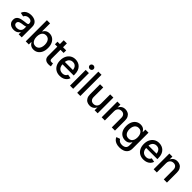

<svg xmlns="http://www.w3.org/2000/svg" viewBox="443 -2601 4665 4665"><g transform="rotate(45 2775.5 -268.5)"><path d="M222.7 11.2Q170.9 11.2 129.4 -7.6Q87.9 -26.4 63.5 -63Q39.1 -99.6 39.1 -152.8Q39.1 -198.7 56.9 -228.3Q74.7 -257.8 104.7 -275.1Q134.8 -292.5 171.9 -301.3Q209 -310.1 248 -314.9Q296.4 -320.3 326.2 -324.2Q356 -328.1 369.9 -336.4Q383.8 -344.7 383.8 -363.8V-366.7Q383.8 -396 372.1 -416.5Q360.4 -437 337.2 -448.2Q314 -459.5 280.3 -459.5Q245.6 -459.5 220.5 -448.5Q195.3 -437.5 179.7 -420.4Q164.1 -403.3 157.2 -383.8L54.2 -404.8Q69.8 -453.6 102.8 -485.1Q135.7 -516.6 181.4 -532Q227.1 -547.4 279.3 -547.4Q315.4 -547.4 353 -538.6Q390.6 -529.8 422.1 -508.8Q453.6 -487.8 472.9 -451.7Q492.2 -415.5 492.2 -360.8V0H386.7V-74.2H381.8Q371.1 -53.2 350.6 -33.4Q330.1 -13.7 298.3 -1.2Q266.6 11.2 222.7 11.2ZM247.1 -75.2Q290.5 -75.2 321.3 -92Q352.1 -108.9 368.2 -136.5Q384.3 -164.1 384.3 -195.8V-263.2Q378.4 -257.8 363 -253.4Q347.7 -249 327.6 -245.6Q307.6 -242.2 288.3 -239.5Q269 -236.8 254.9 -234.9Q225.1 -231 200.4 -221.7Q175.8 -212.4 161.1 -195.8Q146.5 -179.2 146.5 -151.9Q146.5 -127 159.2 -109.9Q171.9 -92.8 194.6 -84Q217.3 -75.2 247.1 -75.2Z M900.9 10.7Q855 10.7 824 -4.6Q793 -20 773.7 -42Q754.4 -64 743.2 -84H736.3V0H629.9V-727.5H738.8V-453.6H743.7Q754.9 -473.1 773.4 -494.9Q792 -516.6 823 -532Q854 -547.4 900.9 -547.4Q966.8 -547.4 1017.8 -514.2Q1068.8 -481 1098.4 -418.5Q1127.9 -356 1127.9 -269Q1127.9 -182.1 1098.9 -119.6Q1069.8 -57.1 1018.8 -23.2Q967.8 10.7 900.9 10.7ZM876.5 -82Q921.9 -82 953.1 -106.2Q984.4 -130.4 1000.7 -172.9Q1017.1 -215.3 1017.1 -269.5Q1017.1 -323.7 1001 -365.7Q984.9 -407.7 953.6 -431.4Q922.4 -455.1 876.5 -455.1Q831.5 -455.1 800 -431.9Q768.6 -408.7 752.2 -367.2Q735.8 -325.7 735.8 -269.5Q735.8 -213.9 752.4 -171.6Q769 -129.4 800.5 -105.7Q832 -82 876.5 -82Z M1479.5 -540V-451.7H1181.2V-540ZM1263.2 -671.9H1371.6V-146.5Q1371.6 -114.3 1385 -99.9Q1398.4 -85.4 1429.7 -85.4Q1439 -85.4 1452.6 -87.2Q1466.3 -88.9 1476.1 -90.3L1491.7 -2.9Q1475.1 1.5 1455.6 3.7Q1436 5.9 1417.5 5.9Q1342.8 5.9 1303 -31Q1263.2 -67.9 1263.2 -136.2Z M1804.2 11.2Q1724.6 11.2 1666.7 -23.4Q1608.9 -58.1 1577.6 -120.6Q1546.4 -183.1 1546.4 -266.6Q1546.4 -349.6 1577.4 -412.8Q1608.4 -476.1 1664.6 -512Q1720.7 -547.9 1795.9 -547.9Q1844.7 -547.9 1888.7 -531.5Q1932.6 -515.1 1966.6 -481.7Q2000.5 -448.2 2020.3 -396.7Q2040 -345.2 2040 -274.4V-237.8H1603.5V-318.4H1983.9L1933.6 -292.5Q1933.6 -341.8 1918 -379.2Q1902.3 -416.5 1871.8 -437.3Q1841.3 -458 1796.4 -458Q1752 -458 1720.2 -437Q1688.5 -416 1671.6 -380.4Q1654.8 -344.7 1654.8 -301.8V-248.5Q1654.8 -194.3 1673.3 -156Q1691.9 -117.7 1726.1 -97.9Q1760.3 -78.1 1805.7 -78.1Q1835.9 -78.1 1860.6 -86.9Q1885.3 -95.7 1902.8 -113.3Q1920.4 -130.9 1929.2 -155.8L2031.7 -136.7Q2019 -92.8 1987.8 -59.3Q1956.5 -25.9 1909.9 -7.3Q1863.3 11.2 1804.2 11.2Z M2150.9 0V-540H2259.8V0ZM2205.6 -624Q2177.7 -624 2158 -642.8Q2138.2 -661.6 2138.2 -688.5Q2138.2 -715.3 2158 -733.9Q2177.7 -752.4 2205.6 -752.4Q2233.9 -752.4 2253.7 -733.9Q2273.4 -715.3 2273.4 -688.5Q2273.4 -661.6 2253.7 -642.8Q2233.9 -624 2205.6 -624Z M2506.3 -727.5V0H2397.5V-727.5Z M2830.1 7.3Q2775.4 7.3 2733.2 -15.9Q2690.9 -39.1 2667.5 -85Q2644 -130.9 2644 -198.2V-540H2752.9V-211.9Q2752.9 -152.8 2783.4 -120.1Q2814 -87.4 2866.7 -87.4Q2902.8 -87.4 2930.9 -102.8Q2959 -118.2 2975.3 -148.4Q2991.7 -178.7 2991.7 -222.2V-540H3101.1V0H2996.6L2996.1 -132.8H3008.8Q2984.9 -60.1 2939.2 -26.4Q2893.6 7.3 2830.1 7.3Z M3347.7 -317.9V0H3238.8V-540H3343.3L3343.8 -407.2H3330.6Q3354.5 -479.5 3399.7 -513.4Q3444.8 -547.4 3509.8 -547.4Q3564.9 -547.4 3606.9 -523.9Q3648.9 -500.5 3672.4 -454.8Q3695.8 -409.2 3695.8 -341.8V0H3586.4V-328.1Q3586.4 -386.7 3556.4 -419.7Q3526.4 -452.6 3473.1 -452.6Q3437 -452.6 3408.7 -437.3Q3380.4 -421.9 3364 -391.8Q3347.7 -361.8 3347.7 -317.9Z M4062 214.8Q3998.5 214.8 3951.7 198.2Q3904.8 181.6 3874.8 152.8Q3844.7 124 3831.1 87.4L3925.3 53.7Q3934.6 70.8 3950.9 87.9Q3967.3 105 3994.1 116.2Q4021 127.4 4062 127.4Q4124 127.4 4161.6 97.4Q4199.2 67.4 4199.2 5.4V-95.2H4191.9Q4180.7 -75.2 4161.9 -54.4Q4143.1 -33.7 4112.3 -19.5Q4081.5 -5.4 4035.2 -5.4Q3970.7 -5.4 3919.2 -36.4Q3867.7 -67.4 3838.1 -127Q3808.6 -186.5 3808.6 -272Q3808.6 -357.4 3838.1 -419.2Q3867.7 -481 3919.2 -514.2Q3970.7 -547.4 4036.1 -547.4Q4083 -547.4 4114.3 -532.2Q4145.5 -517.1 4164.6 -494.9Q4183.6 -472.7 4194.8 -453.1H4200.7V-540H4307.6V4.4Q4307.6 77.1 4275.1 123.8Q4242.7 170.4 4187 192.6Q4131.3 214.8 4062 214.8ZM4060.5 -95.7Q4105.5 -95.7 4137 -116.9Q4168.5 -138.2 4184.8 -178.2Q4201.2 -218.3 4201.2 -272.9Q4201.2 -327.6 4184.8 -368.4Q4168.5 -409.2 4137.2 -432.1Q4106 -455.1 4060.5 -455.1Q4014.6 -455.1 3983.2 -431.6Q3951.7 -408.2 3935.5 -367.2Q3919.4 -326.2 3919.4 -272.9Q3919.4 -219.2 3935.8 -179.4Q3952.1 -139.6 3983.6 -117.7Q4015.1 -95.7 4060.5 -95.7Z M4678.2 11.2Q4598.6 11.2 4540.8 -23.4Q4482.9 -58.1 4451.7 -120.6Q4420.4 -183.1 4420.4 -266.6Q4420.4 -349.6 4451.4 -412.8Q4482.4 -476.1 4538.6 -512Q4594.7 -547.9 4669.9 -547.9Q4718.8 -547.9 4762.7 -531.5Q4806.6 -515.1 4840.6 -481.7Q4874.5 -448.2 4894.3 -396.7Q4914.1 -345.2 4914.1 -274.4V-237.8H4477.5V-318.4H4857.9L4807.6 -292.5Q4807.6 -341.8 4792 -379.2Q4776.4 -416.5 4745.8 -437.3Q4715.3 -458 4670.4 -458Q4626 -458 4594.2 -437Q4562.5 -416 4545.7 -380.4Q4528.8 -344.7 4528.8 -301.8V-248.5Q4528.8 -194.3 4547.4 -156Q4565.9 -117.7 4600.1 -97.9Q4634.3 -78.1 4679.7 -78.1Q4710 -78.1 4734.6 -86.9Q4759.3 -95.7 4776.9 -113.3Q4794.4 -130.9 4803.2 -155.8L4905.8 -136.7Q4893.1 -92.8 4861.8 -59.3Q4830.6 -25.9 4783.9 -7.3Q4737.3 11.2 4678.2 11.2Z M5133.8 -317.9V0H5024.9V-540H5129.4L5129.9 -407.2H5116.7Q5140.6 -479.5 5185.8 -513.4Q5231 -547.4 5295.9 -547.4Q5351.1 -547.4 5393.1 -523.9Q5435.1 -500.5 5458.5 -454.8Q5481.9 -409.2 5481.9 -341.8V0H5372.6V-328.1Q5372.6 -386.7 5342.5 -419.7Q5312.5 -452.6 5259.3 -452.6Q5223.1 -452.6 5194.8 -437.3Q5166.5 -421.9 5150.1 -391.8Q5133.8 -361.8 5133.8 -317.9Z"/></g></svg>

Font: V-Inter
Style: Medium-500
Weight: 500
Designer: Rasmus Andersson
Foundry: rsms
Version: Version 4.000;git-4146feb